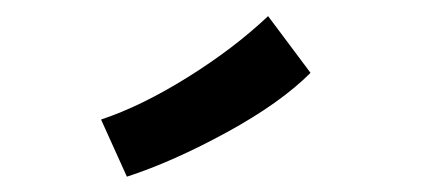

<svg xmlns="http://www.w3.org/2000/svg" viewBox="-20 -810 558 243"><path d="M107.9 -658.7Q159.2 -675.8 217.8 -712.4Q276.4 -749 319.3 -789.6L373 -717.8Q335 -679.7 267.1 -642.6Q199.2 -605.5 140.6 -586.4Z"/></svg>

Font: FantasqueSansM Nerd Font
Style: Regular
Weight: 400
Monospace: yes
Designer: Jany Belluz
Version: Version 1.8.0 ; ttfautohint (v1.8.2);Nerd Fonts 3.4.0